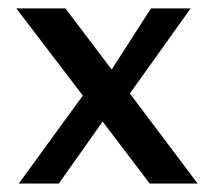

<svg xmlns="http://www.w3.org/2000/svg" viewBox="-20 -434 506 454"><path d="M334 0 222.7 -146.5 119.1 0H24.4L175.8 -208L18.6 -414.1H134.8L244.1 -269.5L336.9 -414.1H430.7L287.1 -212.9L447.3 0Z"/></svg>

Font: Josefin Sans CFJ
Style: Regular
Weight: 400
Designer: Santiago Orozco
Foundry: Typemade
Version: Version 2.000